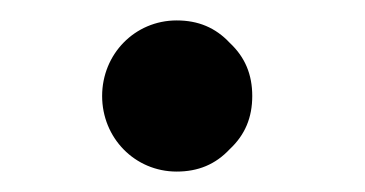

<svg xmlns="http://www.w3.org/2000/svg" viewBox="-20 -148 357 188"><path d="M153 -128C112 -128 80 -95 80 -54C80 -13 112 20 153 20C174 20 191 13 205 -2C220 -16 227 -33 227 -54C227 -75 220 -92 205 -106C191 -121 174 -128 153 -128Z"/></svg>

Font: Mesarto
Style: Regular
Weight: 700
Designer: Mohamed Gaber
Foundry: Kief Type Foundry
Version: Version 2.020